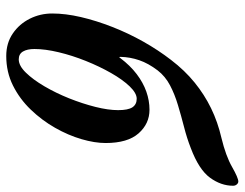

<svg xmlns="http://www.w3.org/2000/svg" viewBox="-102 -648 764 599"><g transform="rotate(90 279.5 -348.0)"><path d="M154.2 14Q113.7 14 83.9 -6.5Q54.1 -26.9 37.8 -59.6Q21.6 -92.2 21.6 -129.4Q21.6 -170.8 32.7 -218.7Q43.9 -266.7 63.5 -316.8Q83.1 -366.9 109.5 -413.8Q136 -460.7 166.3 -499.9Q199.3 -543.1 236.8 -573.5Q274.2 -604 317.2 -625Q360.2 -645.9 409.6 -657.3Q466 -670.9 500.3 -690.5Q534.5 -710 545.9 -710Q550.7 -710 554.9 -705.2Q559 -700.4 559 -693.7Q559 -655.9 533.7 -621.4Q508.4 -586.9 441.4 -561.7Q410.3 -549.5 375.7 -540.7Q341.1 -531.8 307.5 -521.7Q273.8 -511.7 245.8 -497Q217.7 -482.3 199.1 -458.3Q177.1 -429.4 167.4 -401Q157.6 -372.6 156.9 -342.7Q156.7 -340.3 157.3 -339Q157.9 -337.6 160.8 -341.9Q184 -372.7 210.6 -392.9Q237.2 -413.1 265.3 -423Q293.4 -432.9 321.9 -432.9Q365.4 -432.9 395.5 -398.9Q425.7 -364.8 425.7 -296Q425.7 -262 413.6 -220.6Q401.5 -179.2 378.1 -138.1Q354.7 -97 321.5 -62.5Q288.4 -28 246.4 -7Q204.4 14 154.2 14ZM164.7 -25Q184.6 -25 206.2 -47.3Q227.9 -69.5 248.7 -105Q269.6 -140.6 286.3 -182.2Q302.9 -223.9 313 -264Q323.1 -304.1 323.1 -335Q323.1 -366.3 314.2 -379.7Q305.3 -393 287.5 -393Q270.1 -393 248.8 -370.9Q227.6 -348.7 207.2 -312.8Q186.7 -276.8 169.6 -234.2Q152.5 -191.6 142.5 -149.6Q132.4 -107.6 132.4 -73.9Q132.4 -51.6 140.1 -38.3Q147.9 -25 164.7 -25Z"/></g></svg>

Font: EB Garamond
Style: Italic
Weight: 400
Italic angle: -17.2°
Designer: Georg Duffner and Octavio Pardo
Foundry: Georg Duffner
Version: Version 1.001